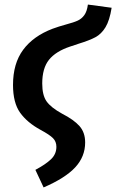

<svg xmlns="http://www.w3.org/2000/svg" viewBox="-20 -602 509 841"><path d="M135 142Q180 118 203.5 95.5Q227 73 227 41Q227 18 212 3Q197 -12 158 -33Q99 -65 68 -108.5Q37 -152 37 -230Q37 -324 81.5 -384Q126 -444 210 -476Q237 -486 270 -495Q304 -504 321 -512Q338 -520 349.5 -536Q361 -552 365 -582L469 -568Q460 -512 442 -482.5Q424 -453 398 -439Q372 -425 323 -410L287 -398Q224 -377 194.5 -340Q165 -303 165 -236Q165 -185 184 -158Q203 -131 252 -104Q303 -78 328 -50Q353 -22 353 22Q353 84 309.5 131Q266 178 171 219Z"/></svg>

Font: Fira Sans Condensed Medium
Style: Italic
Weight: 500
Width: 3
Italic angle: -8°
Designer: bBox Type GmbH & Carrois Corporate GbR & Edenspiekermann AG
Foundry: bBox Type GmbH & Carrois Corporate GbR & Edenspiekermann AG
Version: Version 4.301